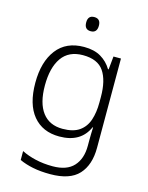

<svg xmlns="http://www.w3.org/2000/svg" viewBox="-140 -908 878 1140"><g transform="rotate(15 299.5 -337.5)"><path d="M283 -635Q345 -635 386.5 -610.5Q428 -586 453 -544H457L465 -625H511V-76Q511 29 457 88Q403 147 282 147Q222 147 175.5 137.5Q129 128 92 111V56Q129 75 178 86.5Q227 98 284 98Q371 98 413 52Q455 6 455 -73V-104Q455 -125 455.5 -146.5Q456 -168 457 -187H454Q408 -83 276 -83Q173 -83 115 -153Q57 -223 57 -355Q57 -484 115 -559.5Q173 -635 283 -635ZM289 -586Q202 -586 159 -525Q116 -464 116 -354Q116 -246 159 -189Q202 -132 283 -132Q349 -132 386.5 -158.5Q424 -185 439.5 -232Q455 -279 455 -339V-374Q455 -475 417.5 -530.5Q380 -586 289 -586ZM295 -822Q334 -822 334 -779Q334 -735 295 -735Q256 -735 256 -779Q256 -822 295 -822Z"/></g></svg>

Font: Noto Sans Kannada UI Light
Style: Regular
Weight: 300
Designer: Jelle Bosma - Monotype Design Team
Foundry: Monotype Imaging Inc.
Version: Version 2.005; ttfautohint (v1.8.4.7-5d5b)